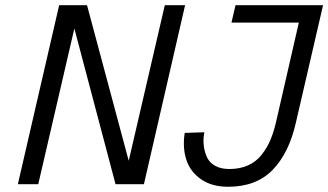

<svg xmlns="http://www.w3.org/2000/svg" viewBox="-20 -710 1265 740"><path d="M48.8 0 208 -689.9H315.4L476.1 -90.3L615.2 -689.9H693.4L534.7 0H425.3L266.6 -600.1L127.4 0ZM859.4 9.8Q796.4 9.8 754.9 -19Q713.4 -47.9 698.2 -94.2Q683.1 -140.6 691.9 -197.8L767.6 -200.2Q762.2 -172.4 765.6 -147Q769 -121.6 778.8 -101.8Q788.6 -82 810.5 -70.3Q832.5 -58.6 863.8 -58.6Q904.3 -58.6 935.5 -72.5Q966.8 -86.4 987.8 -112.8Q1008.8 -139.2 1022 -170.2Q1035.2 -201.2 1044.4 -241.7L1131.8 -623H872.1L887.7 -689.9H1225.1L1120.6 -238.3Q1093.8 -119.6 1030.5 -54.9Q967.3 9.8 859.4 9.8Z"/></svg>

Font: HK Grotesk Italic
Style: Regular
Weight: 400
Italic angle: -13°
Designer: Alfredo Marco Pradil and Stefan Peev
Foundry: Hanken Design Co.
Version: Version 1.000;PS 001.000;hotconv 1.0.88;makeotf.lib2.5.64775